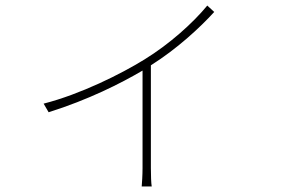

<svg xmlns="http://www.w3.org/2000/svg" viewBox="-20 -604 1040 691"><path d="M137 -231 155 -200C298 -245 415 -304 493 -350V1C493 26 491 56 490 67H526C524 56 523 26 523 1V-369C617 -428 699 -504 751 -561L726 -584C675 -522 591 -446 500 -390C416 -338 270 -265 137 -231Z"/></svg>

Font: Harano Aji Gothic TW ExtraLight
Style: Regular
Weight: 250
Foundry: Masamichi Hosoda
Version: HaranoAjiGothicTW-ExtraLight version 20230610;ttx 4.39.4